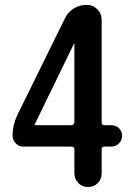

<svg xmlns="http://www.w3.org/2000/svg" viewBox="-20 -750 540 770"><path d="M119.1 -251Q119.1 -250 118.2 -250Q118.2 -248 120.1 -248H266.6Q277.3 -248 278.3 -259.8V-574.2Q278.3 -575.2 277.3 -575.2Q276.4 -575.2 276.4 -574.2ZM73.2 -162.1Q55.7 -162.1 43 -175.3Q30.3 -188.5 30.3 -206.1Q30.3 -247.1 48.8 -287.1L240.2 -675.8Q252 -701.2 275.4 -715.8Q298.8 -730.5 327.1 -730.5Q352.5 -730.5 370.1 -712.9Q387.7 -695.3 387.7 -669.9V-257.8Q387.7 -248 397.5 -248H426.8Q444.3 -248 457 -235.8Q469.7 -223.6 469.7 -206.1Q469.7 -188.5 457.5 -175.3Q445.3 -162.1 426.8 -162.1H397.5Q388.7 -162.1 387.7 -153.3V-54.7Q387.7 -31.2 372.1 -15.6Q356.4 0 333 0Q309.6 0 293.9 -16.1Q278.3 -32.2 278.3 -54.7V-151.4Q278.3 -162.1 266.6 -162.1Z"/></svg>

Font: Rounded-X Mgen+ 1mn medium
Style: Regular
Weight: 500
Designer: [Source Han Sans]
Ryoko NISHIZUKA  (kana & ideographs); Paul D. Hunt (Latin, Greek & Cyrillic); Wenlong ZHANG  (bopomofo
Version: Version 1.059.20150602